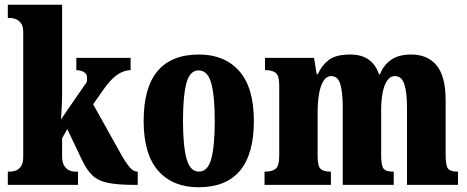

<svg xmlns="http://www.w3.org/2000/svg" viewBox="-20 -780 1972 810"><path d="M13 0V-56H26Q33 -56 45.5 -60Q58 -64 68 -77.5Q78 -91 78 -119V-645Q78 -671 67.5 -683.5Q57 -696 45 -700Q33 -704 26 -704H13V-760H242V-378Q242 -361 241 -340Q240 -319 239 -301Q238 -283 237 -276L337 -421Q347 -432 347 -441Q347 -450 347 -454Q347 -467 334.5 -475.5Q322 -484 302 -484V-536H531V-484Q503 -484 474.5 -464.5Q446 -445 415 -400L373 -340L484 -141Q507 -99 524.5 -77.5Q542 -56 558 -56H561V0H550Q480 0 438 -8Q396 -16 371 -39Q346 -62 325 -107L264 -235L242 -197V-121Q242 -93 252 -79Q262 -65 274 -60.5Q286 -56 293 -56H309V0Z M817 10Q709 10 647.5 -59.5Q586 -129 586 -270Q586 -550 820 -550Q927 -550 989 -480.5Q1051 -411 1051 -270Q1051 10 817 10ZM819 -56Q857 -56 871.5 -110.5Q886 -165 886 -270Q886 -376 871 -429.5Q856 -483 818 -483Q781 -483 766.5 -429.5Q752 -376 752 -270Q752 -165 767 -110.5Q782 -56 819 -56Z M1096 0V-56H1100Q1128 -56 1143 -68Q1158 -80 1158 -124V-419Q1158 -461 1143.5 -472.5Q1129 -484 1101 -484H1098V-536H1305L1316 -467H1321Q1337 -504 1367 -527Q1397 -550 1458 -550Q1551 -550 1579 -466H1583Q1597 -504 1629 -527Q1661 -550 1715 -550Q1784 -550 1822 -504Q1860 -458 1860 -357V-126Q1860 -80 1870.5 -68Q1881 -56 1909 -56H1912V0H1697V-325Q1697 -389 1686 -424Q1675 -459 1646 -459Q1626 -459 1613 -439.5Q1600 -420 1594 -388Q1588 -356 1588 -318V-126Q1588 -80 1598.5 -68Q1609 -56 1637 -56H1641V0H1426V-325Q1426 -389 1416 -424Q1406 -459 1377 -459Q1357 -459 1344 -437.5Q1331 -416 1325.5 -381.5Q1320 -347 1320 -306V-121Q1320 -79 1332.5 -67.5Q1345 -56 1373 -56H1376V0Z"/></svg>

Font: Noto Serif Tamil ExtraCondensed Black
Style: Italic
Weight: 900
Width: 2
Italic angle: -12°
Designer: Indian Type Foundry, Tom Grace, and the Monotype Design Team
Foundry: Monotype Imaging Inc.
Version: Version 2.003; ttfautohint (v1.8.4.7-5d5b)